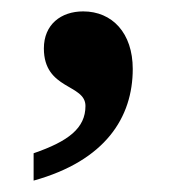

<svg xmlns="http://www.w3.org/2000/svg" viewBox="-20 -163 317 337"><path d="M39 154C165 119 213 43 213 -42C213 -105 177 -143 126 -143C87 -143 57 -120 57 -78C57 -5 130 -16 130 23C130 62 100 85 39 106Z"/></svg>

Font: Noto Serif Semi
Style: Regular
Weight: 600
Designer: Monotype Design Team
Foundry: Monotype Imaging Inc.
Version: Version 1.002